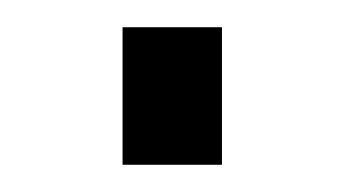

<svg xmlns="http://www.w3.org/2000/svg" viewBox="-20 -422 252 141"><path d="M70 -301V-402H143V-301Z"/></svg>

Font: Archivo ExtraCondensed Light
Style: Regular
Weight: 300
Width: 2
Designer: Hector Gatti
Foundry: Omnibus-Type
Version: Version 2.001